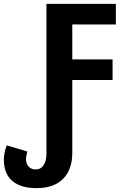

<svg xmlns="http://www.w3.org/2000/svg" viewBox="-31 -734 656 996"><path d="M158 242Q101 242 63 224Q25 206 7 173Q-11 140 -11 96Q-11 74 -6.5 55Q-2 36 4 20L111 52Q108 63 106 72.5Q104 82 104 91Q104 115 117.5 130Q131 145 153 145Q181 145 195.5 122.5Q210 100 210 61V-714H570V-607H344V-426H553V-319H344V60Q344 145 296.5 193.5Q249 242 158 242Z"/></svg>

Font: Noto Sans Display SemiBold
Style: Regular
Weight: 600
Designer: Monotype Design Team
Foundry: Monotype Imaging Inc.
Version: Version 2.003